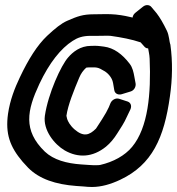

<svg xmlns="http://www.w3.org/2000/svg" viewBox="-20 -706 706 766"><path d="M571 -513C573 -499 576 -491 577 -472C583 -333 571 -197 507 -120C478 -85 432 -60 380 -48C376 -47 358 -46 333 -48L304 -50C246 -54 194 -68 159 -101C71 -186 88 -266 137 -371C177 -456 223 -513 270 -543C290 -556 310 -563 342 -563H371C389 -563 410 -564 421 -563C464 -557 506 -549 541 -537L557 -519C561 -515 565 -513 571 -513ZM509 -636C492 -640 471 -645 442 -648C414 -651 383 -649 354 -649C311 -649 289 -641 248 -623C225 -613 200 -593 168 -563C129 -526 94 -471 59 -397C39 -355 20 -307 12 -252C1 -173 19 -121 70 -61L93 -36C137 8 202 30 285 36L314 38C324 39 334 40 347 40C384 40 422 29 460 11C587 -49 635 -156 658 -322C668 -392 669 -460 660 -526C660 -528 660 -528 659 -530C656 -537 655 -564 646 -583C631 -614 618 -636 605 -653L584 -678C577 -687 562 -689 550 -679L520 -655C514 -650 510 -644 509 -636ZM501 -341C515 -345 523 -360 521 -373L516 -400C513 -417 509 -437 497 -452C468 -490 434 -515 395 -520C390 -521 385 -521 379 -522C364 -524 353 -523 343 -523C300 -523 270 -498 252 -477C224 -446 172 -333 159 -244C151 -187 197 -130 238 -106C292 -75 350 -78 403 -121C420 -135 435 -153 448 -174C462 -197 474 -212 488 -244L500 -269C507 -284 501 -297 489 -301L455 -312C442 -316 427 -308 421 -295L414 -278C407 -263 401 -252 387 -230C378 -217 367 -198 363 -193C336 -166 313 -159 277 -190C259 -206 251 -222 248 -231C246 -238 245 -243 245 -244C251 -287 275 -346 296 -396C303 -413 312 -425 324 -436C325 -436 328 -437 333 -437C366 -437 368 -440 399 -421C407 -416 427 -399 431 -375L436 -346C438 -333 451 -326 465 -330Z"/></svg>

Font: Reckless Catfish
Style: HeavyIt
Weight: 400
Foundry: Cannot Into Space Fonts
Version: Version 0.2894